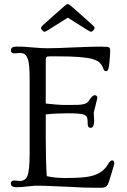

<svg xmlns="http://www.w3.org/2000/svg" viewBox="-20 -884 603 914"><path d="M210.9 -742.2Q196.8 -732.9 192.1 -732.9Q187.5 -732.9 181.4 -739.3Q175.3 -745.6 175.3 -750Q175.3 -756.3 183.6 -763.7L276.4 -846.2Q283.2 -852.1 287.4 -855.7Q291.5 -859.4 293.9 -861.3Q298.3 -864.3 301.3 -864.3Q304.2 -864.3 305.9 -863.8Q307.6 -863.3 310.5 -861.3Q314.5 -858.4 329.1 -846.2L421.9 -763.7Q430.2 -756.3 430.2 -751Q430.2 -745.6 424.1 -739.3Q418 -732.9 414.1 -732.9Q408.7 -732.9 394.5 -742.2L302.7 -799.8ZM58.6 7.3Q31.7 7.3 31.7 -10.7Q31.7 -24.9 49.3 -24.9L73.2 -22.5Q100.6 -22.5 110.4 -45.9Q121.1 -72.8 121.1 -153.3V-499.5Q121.1 -579.6 113.5 -600.3Q106 -621.1 96.7 -626.5Q87.4 -631.8 73.2 -631.8L49.3 -629.9Q31.7 -629.9 31.7 -644Q31.7 -662.1 57.9 -662.1Q84 -662.1 100.8 -660.9Q117.7 -659.7 134.8 -658.2Q180.2 -654.3 206.3 -654.3Q232.4 -654.3 261.7 -655.5Q291 -656.7 327.1 -658.2Q422.4 -662.1 459.2 -662.1Q496.1 -662.1 500.2 -657.7Q504.4 -653.3 504.4 -645.8Q504.4 -638.2 504.2 -631.3Q503.9 -624.5 503.4 -616.2Q502.9 -605 500.5 -582.8Q498 -560.5 494.6 -553Q491.2 -545.4 484.9 -545.4Q478.5 -545.4 476.1 -548.6Q473.6 -551.8 469.5 -563.2Q465.3 -574.7 454.8 -585.2Q444.3 -595.7 421.9 -602.5Q377.9 -615.7 259.3 -615.7H215.8Q204.1 -615.7 200.9 -612.3Q197.8 -608.9 197.8 -596.7V-391.1Q255.9 -384.3 294.2 -384.3Q332.5 -384.3 348.9 -384.8Q365.2 -385.3 376 -387.7Q395 -391.1 403.3 -404.8Q419.9 -430.7 430.2 -430.7Q443.4 -430.7 443.4 -417L426.3 -347.7L428.2 -310.5Q428.2 -275.4 411.6 -275.4Q397.5 -275.4 397.5 -294.2Q397.5 -313 395.3 -322.3Q393.1 -331.5 382.8 -336.9Q367.2 -344.7 306.6 -344.7Q246.1 -344.7 197.8 -339.4V-223.6Q197.8 -115.7 202.6 -45.4Q242.2 -36.6 288.6 -36.6Q335 -36.6 367.9 -39.1Q400.9 -41.5 424.8 -48.8Q472.2 -63 494.6 -103Q504.4 -120.6 514.2 -120.6Q523.9 -120.6 523.9 -106.4Q523.9 -100.6 520.5 -91.3Q516.6 -78.6 509.3 -53.5Q502 -28.3 498 -17.1Q494.1 -5.9 489.3 0Q481.9 9.8 460.4 9.8Q439 9.8 418.9 9.5Q398.9 9.3 377 8.8Q351.6 7.8 298.3 4.9Q165.5 -1.5 142.6 0.5Q119.6 2.4 107.9 3.7Q96.2 4.9 85 6.1Q73.7 7.3 58.6 7.3Z"/></svg>

Font: Ovo
Style: Regular
Weight: 400
Designer: Nicole Fally
Foundry: Sorkin Type Co.
Version: Version 1.001